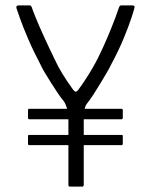

<svg xmlns="http://www.w3.org/2000/svg" viewBox="-20 -693 560 713"><path d="M302 -307Q296 -299 293.5 -284.5Q291 -270 291 -259V-6Q291 -3 289 -1.5Q287 0 285 0H240Q234 0 234 -6V-257Q234 -273 229 -290Q224 -307 217 -317Q206 -330 194 -348Q182 -366 170 -385Q158 -404 148 -420.5Q138 -437 133 -448Q105 -501 85 -547.5Q65 -594 54 -625.5Q43 -657 41 -663Q40 -668 42 -670.5Q44 -673 49 -673H91Q96 -673 99 -663Q101 -656 113 -626.5Q125 -597 143.5 -556.5Q162 -516 182 -475Q194 -448 211.5 -419.5Q229 -391 250 -362Q256 -354 260 -352.5Q264 -351 271 -360Q283 -376 296.5 -396.5Q310 -417 322.5 -438.5Q335 -460 343 -476Q363 -516 380 -556.5Q397 -597 408 -626.5Q419 -656 421 -663Q423 -669 425 -671Q427 -673 430 -673H473Q476 -673 478.5 -670.5Q481 -668 479 -663Q478 -657 468 -626.5Q458 -596 439.5 -551Q421 -506 393 -454Q387 -441 376 -422.5Q365 -404 352.5 -383Q340 -362 327 -342Q314 -322 302 -307ZM89 -250Q86 -250 85 -252Q84 -254 84 -256V-283Q84 -286 85 -287.5Q86 -289 90 -289H430Q434 -289 435 -287.5Q436 -286 436 -283V-255Q436 -253 435 -251.5Q434 -250 430 -250ZM89 -154Q86 -154 85 -155.5Q84 -157 84 -160V-186Q84 -190 85 -191Q86 -192 90 -192H430Q434 -192 435 -191Q436 -190 436 -186V-159Q436 -157 435 -155.5Q434 -154 430 -154Z"/></svg>

Font: Glory Thin Light
Style: Regular
Weight: 300
Version: Version 1.011